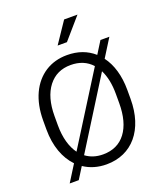

<svg xmlns="http://www.w3.org/2000/svg" viewBox="-173 -1050 1028 1206"><g transform="rotate(-20 341.5 -447.0)"><path d="M622.6 -385.7C622.6 -481.4 598.6 -561 555.7 -617.7L630.9 -737.8H571.3L520.5 -656.7C472.2 -699.2 412.6 -720.7 340.8 -720.7C285.2 -720.7 236.3 -707 194.3 -680.2C109.9 -625.5 60.1 -522.9 60.1 -385.7V-325.2C60.1 -213.9 93.8 -125.5 150.4 -66.9L81.5 43H142.1L190.4 -34.2C233.9 -4.9 284.7 9.8 341.8 9.8C512.2 9.8 622.6 -119.1 622.6 -325.2ZM136.7 -386.7C136.7 -471.2 155.3 -536.6 191.9 -584C228.5 -630.9 277.8 -654.3 340.8 -654.3C399.9 -654.3 446.8 -634.8 482.4 -595.7L189.9 -129.9C156.2 -176.3 136.7 -241.7 136.7 -325.2ZM546.4 -325.2C546.4 -240.7 528.8 -174.8 493.2 -127.4C457.5 -80.1 406.7 -56.6 341.8 -56.6C297.4 -56.6 258.8 -68.8 227.1 -92.8L513.2 -549.8C535.2 -506.3 546.4 -451.7 546.4 -386.7ZM368.7 -796.9 490.2 -937H400.9L306.6 -796.9Z"/></g></svg>

Font: Vazirmatn Light
Style: Regular
Weight: 300
Designer: Saber Rastikerdar
Foundry: Saber Rastikerdar
Version: Version 33.003